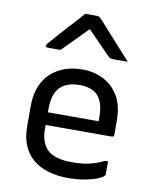

<svg xmlns="http://www.w3.org/2000/svg" viewBox="-91 -892 782 972"><g transform="rotate(10 300.0 -406.0)"><path d="M303 -543Q362 -543 411 -518.5Q460 -494 489.5 -444.5Q519 -395 519 -318V-245Q519 -242 517.5 -239.5Q516 -237 514 -235.5Q512 -234 508 -234H249Q232 -234 215 -234Q198 -234 182 -234H152L139 -299H429Q429 -304 429 -309Q429 -314 429 -319Q429 -358 420.5 -386.5Q412 -415 394 -433Q378 -448 355 -455.5Q332 -463 303 -463Q238 -463 203 -428.5Q168 -394 168 -316V-211Q168 -179 177 -153Q186 -127 202 -110Q222 -90 254.5 -80.5Q287 -71 330 -71Q368 -71 395.5 -75Q423 -79 447 -87Q471 -95 496 -107H511Q511 -91 511 -74Q511 -57 511 -40Q511 -38 510 -36Q509 -34 507 -32Q497 -22 470.5 -12Q444 -2 406.5 4.5Q369 11 326 11Q269 11 222.5 -3Q176 -17 143.5 -45Q111 -73 94 -114.5Q77 -156 77 -211V-315Q77 -373 94.5 -416Q112 -459 143 -487Q174 -515 215 -529Q256 -543 303 -543ZM268 -823Q283 -823 298 -823Q313 -823 328 -823Q336 -823 341.5 -819Q347 -815 360 -801Q367 -792 386 -771.5Q405 -751 429 -724Q453 -697 477.5 -670Q502 -643 522 -621Q503 -621 485.5 -621Q468 -621 449 -621Q438 -621 432.5 -623Q427 -625 420 -632Q407 -645 372 -681Q337 -717 285 -770L331 -749H278L323 -770Q272 -718 237.5 -683Q203 -648 176 -621H110Q106 -621 103.5 -622Q101 -623 100 -625.5Q99 -628 99 -630Q99 -634 103 -638.5Q107 -643 120 -658Q132 -672 152 -694.5Q172 -717 195 -742Q218 -767 238 -789Q258 -811 268 -823Z"/></g></svg>

Font: Recursive Monospace
Style: Regular
Weight: 400
Version: Version 1.047